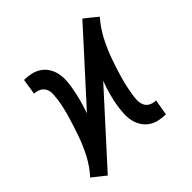

<svg xmlns="http://www.w3.org/2000/svg" viewBox="-158 -661 801 801"><g transform="rotate(-45 242.5 -260.0)"><path d="M43 9 14 -14 -15 -37Q16 -71 37 -111Q58 -151 72.5 -192.5Q87 -234 99.5 -275.5Q112 -317 119 -360Q121 -376 122 -392Q123 -408 116.5 -422Q110 -436 96 -443Q82 -450 67 -450L78 -520Q99 -520 119 -515.5Q139 -511 155.5 -500Q172 -489 182.5 -472.5Q193 -456 197.5 -436.5Q202 -417 201 -395.5Q200 -374 196 -353Q191 -323 183 -294Q175 -265 165 -236L431 -529L460 -506L488 -483Q458 -449 437 -409Q416 -369 401 -327.5Q386 -286 374 -244.5Q362 -203 355 -160Q352 -144 351.5 -128Q351 -112 357 -98Q363 -84 377 -77Q391 -70 407 -70L395 0Q375 0 354.5 -4.5Q334 -9 318 -20Q302 -31 291.5 -47.5Q281 -64 276.5 -83.5Q272 -103 273 -124.5Q274 -146 277 -167Q282 -197 290 -226Q298 -255 309 -284Z"/></g></svg>

Font: Iosevka Gothic
Style: Italic
Weight: 400
Italic angle: -9°
Monospace: yes
Designer: Belleve Invis
Foundry: Belleve Invis
Version: Version 15.5.1; ttfautohint (v1.8.4)